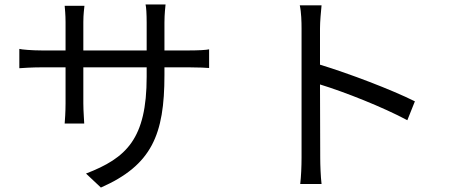

<svg xmlns="http://www.w3.org/2000/svg" viewBox="-20 -798 2040 864"><path d="M720 -571V-696C720 -735 724 -767 725 -778H635C638 -767 640 -735 640 -696V-571H355V-699C355 -734 359 -761 360 -772H271C272 -761 275 -731 275 -699V-571H168C125 -571 76 -575 67 -578V-491C79 -492 124 -495 168 -495H275V-333C275 -294 272 -253 271 -242H359C359 -253 355 -296 355 -333V-495H640V-453C640 -173 549 -87 367 -17L434 46C663 -55 720 -192 720 -460V-495H830C874 -495 910 -493 921 -492V-576C908 -573 874 -571 830 -571Z M1847 -342C1741 -395 1551 -467 1420 -507V-670C1420 -701 1424 -743 1427 -774H1329C1336 -743 1337 -698 1337 -670V-88C1337 -51 1335 -2 1331 30H1427C1423 -3 1421 -56 1421 -88L1420 -418C1531 -384 1703 -316 1813 -257Z"/></svg>

Font: Spoqa Han Sans Neo Regular
Style: Regular
Weight: 400
Designer: [Spoqa Han Sans Neo] Dong-huui Kim  Younghwa Kang  Yujin Lee  [Noto Sans] Ryoko NISHIZUKA  (kana & ideographs); Paul D. 
Foundry: Spoqa (http://www.spoqa-han-sans.com)
Version: Version 1.000